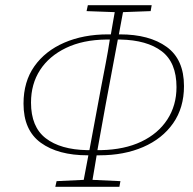

<svg xmlns="http://www.w3.org/2000/svg" viewBox="-20 -710 746 743"><path d="M389 -306Q381 -262 373 -217.5Q365 -173 357 -129H371Q462 -131 527 -162Q592 -193 627.5 -247.5Q663 -302 663 -373Q663 -468 606 -511.5Q549 -555 445 -557H436ZM317 -129H326L371 -371Q380 -418 389 -464.5Q398 -511 405 -557H391Q301 -556 235.5 -524.5Q170 -493 135 -439Q100 -385 100 -313Q100 -219 157 -175Q214 -131 317 -129ZM315 -667 320 -690H567L563 -667L456 -663L440 -577H444Q558 -577 625 -528.5Q692 -480 692 -377Q692 -293 650 -233Q608 -173 534 -141Q460 -109 365 -109H354Q350 -85 346 -61Q342 -37 338 -14L446 -9L442 13H194L199 -9L304 -14L322 -109H319Q205 -109 138 -157.5Q71 -206 71 -309Q71 -394 113 -453.5Q155 -513 229 -545Q303 -577 398 -577H409Q413 -599 416.5 -620.5Q420 -642 424 -663Z"/></svg>

Font: Source Serif 4 SmText ExtraLight
Style: Italic
Weight: 200
Italic angle: -12°
Designer: Frank Grießhammer
Foundry: Adobe
Version: Version 4.005;hotconv 1.1.0;makeotfexe 2.6.0